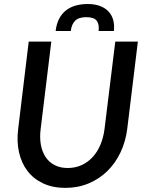

<svg xmlns="http://www.w3.org/2000/svg" viewBox="-20 -927 728 956"><path d="M317.5 -90.5Q355 -90.5 386.2 -104.8Q417.5 -119 441.2 -144.8Q465 -170.5 480 -206.2Q495 -242 500.5 -285L554 -720H666.5L613.5 -285Q605.5 -222 580 -168.2Q554.5 -114.5 514.5 -75.2Q474.5 -36 421.5 -13.8Q368.5 8.5 305.5 8.5Q242.5 8.5 195 -13.8Q147.5 -36 117.2 -75.2Q87 -114.5 74.8 -168.2Q62.5 -222 70.5 -285L123 -720H235.5L182.5 -285Q177 -242 183.5 -206.2Q190 -170.5 207.2 -144.8Q224.5 -119 252.2 -104.8Q280 -90.5 317.5 -90.5ZM417 -907Q450.5 -907 476.2 -897.8Q502 -888.5 519 -871.2Q536 -854 543.2 -829Q550.5 -804 547 -772.5H471Q475 -805.5 461.8 -823.5Q448.5 -841.5 409.5 -841.5Q371 -841.5 353.5 -823.2Q336 -805 332.5 -772.5H257Q261 -807 273.8 -832.2Q286.5 -857.5 307.2 -874.2Q328 -891 355.8 -899Q383.5 -907 417 -907Z"/></svg>

Font: Lato SemiBold
Style: Italic
Weight: 600
Italic angle: -7°
Designer: Lukasz Dziedzic with Adam Twardoch and Botio Nikoltchev
Foundry: tyPoland Lukasz Dziedzic
Version: Version 2.015; 2015-08-06; http://www.latofonts.com/